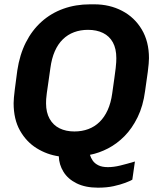

<svg xmlns="http://www.w3.org/2000/svg" viewBox="-20 -716 743 888"><path d="M433 152Q375 152 334.5 132Q294 112 273.5 78.5Q253 45 252 7Q197 -1 149.5 -30.5Q102 -60 72.5 -112Q43 -164 43 -239Q43 -259 48.5 -302.5Q54 -346 60 -390Q71 -463 99.5 -519.5Q128 -576 172 -615.5Q216 -655 273 -675.5Q330 -696 397 -696H416Q487 -696 544.5 -666Q602 -636 635.5 -580Q669 -524 669 -447Q669 -426 663.5 -383.5Q658 -341 651 -295Q642 -226 616.5 -174Q591 -122 556 -86.5Q521 -51 479.5 -29.5Q438 -8 396 0Q400 14 409 27Q418 40 435 48.5Q452 57 479 57Q506 57 536.5 49.5Q567 42 604 31L592 115Q582 121 559.5 129.5Q537 138 505.5 145Q474 152 433 152ZM324 -108Q359 -108 388.5 -119Q418 -130 440.5 -152Q463 -174 478 -207Q493 -240 499 -284Q505 -327 509 -355Q513 -383 515 -400.5Q517 -418 517.5 -428.5Q518 -439 518 -447Q518 -491 502 -520Q486 -549 456.5 -563.5Q427 -578 387 -578Q352 -578 322.5 -567Q293 -556 270.5 -534Q248 -512 233.5 -479Q219 -446 213 -401Q207 -358 203 -330.5Q199 -303 196.5 -285.5Q194 -268 193.5 -257.5Q193 -247 193 -238Q193 -196 209.5 -166.5Q226 -137 255.5 -122.5Q285 -108 324 -108Z"/></svg>

Font: Chivo Medium SemiBold
Style: Italic
Weight: 600
Italic angle: -8.05°
Version: Version 2.002